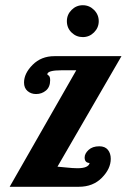

<svg xmlns="http://www.w3.org/2000/svg" viewBox="-20 -715 485 735"><path d="M17 0 272 -446H216Q161 -446 161 -430L166 -426Q172 -422 172 -408Q172 -382 156 -368.5Q140 -355 118 -355Q99 -355 85.5 -366.5Q72 -378 72 -399Q72 -434 105 -467Q138 -500 188 -500H445L200 -77Q203 -77 231.5 -74Q260 -71 276 -71Q319 -71 323 -91Q304 -92 304 -112Q304 -127 319 -141Q334 -155 360 -155Q382 -155 393 -141.5Q404 -128 404 -107Q404 -69 370 -34.5Q336 0 282 0ZM236 -634Q236 -659 254 -677Q272 -695 297 -695Q322 -695 340 -677Q358 -659 358 -634Q358 -609 340 -591Q322 -573 297 -573Q272 -573 254 -590.5Q236 -608 236 -634Z"/></svg>

Font: Lobster Two
Style: Bold Italic
Weight: 700
Designer: Pablo Impallari
Foundry: Pablo Impallari. www.impallari.com
Version: Version 1.006